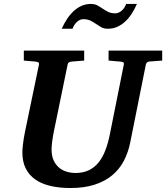

<svg xmlns="http://www.w3.org/2000/svg" viewBox="-20 -924 831 960"><path d="M725.1 -616.2Q718.3 -615.2 714.4 -611.1Q710.4 -606.9 709 -600.1L631.8 -214.8Q621.6 -162.6 599.4 -120.1Q577.1 -77.6 540.8 -47.4Q504.4 -17.1 452.6 -0.5Q400.9 16.1 332 16.1Q276.4 16.1 231.9 5.6Q187.5 -4.9 156.5 -26.6Q125.5 -48.3 108.6 -82Q91.8 -115.7 91.8 -162.1Q91.8 -176.3 95 -203.9Q98.1 -231.4 105 -265.1L174.8 -601.1Q176.3 -609.9 170.9 -612.5Q165.5 -615.2 154.8 -616.2Q146.5 -616.7 137.2 -617.7Q128.9 -618.7 118.9 -619.4Q108.9 -620.1 99.1 -621.1V-670.9H400.9V-621.1Q389.2 -620.1 378.2 -619.4Q367.2 -618.7 358.4 -617.7Q348.1 -616.7 338.9 -616.2Q330.1 -615.2 324.7 -612.1Q319.3 -608.9 317.9 -600.1L249 -265.1Q243.2 -236.3 240.5 -213.4Q237.8 -190.4 237.8 -176.8Q237.8 -145 248 -122.6Q258.3 -100.1 275.1 -85.9Q292 -71.8 313.7 -65.4Q335.4 -59.1 357.9 -59.1Q397 -59.1 425.5 -73.5Q454.1 -87.9 474.1 -113.3Q494.1 -138.7 507.3 -173.8Q520.5 -209 528.8 -250L599.1 -601.1Q600.6 -609.9 596.4 -612.5Q592.3 -615.2 580.1 -616.2Q570.8 -616.7 561.5 -617.7Q553.2 -618.7 543 -619.4Q532.7 -620.1 522.9 -621.1V-670.9H791V-621.1ZM664.6 -904.3Q653.3 -878.4 638.9 -856Q624.5 -833.5 606.4 -816.7Q588.4 -799.8 566.7 -790Q544.9 -780.3 519.5 -780.3Q499.5 -780.3 486.3 -787.8Q473.1 -795.4 460.4 -804.2Q447.8 -813 432.9 -820.6Q418 -828.1 395.5 -828.1Q387.7 -828.1 379.6 -824.5Q371.6 -820.8 364.5 -814.2Q357.4 -807.6 351.8 -799.1Q346.2 -790.5 342.8 -780.3H288.6Q300.3 -806.2 314.9 -828.6Q329.6 -851.1 347.7 -867.9Q365.7 -884.8 387.2 -894.5Q408.7 -904.3 433.6 -904.3Q453.6 -904.3 467 -897Q480.5 -889.6 493.2 -880.9Q505.9 -872.1 520.5 -864.7Q535.2 -857.4 557.6 -857.4Q565.4 -857.4 573.5 -861.1Q581.5 -864.7 588.9 -871.1Q596.2 -877.4 601.8 -886Q607.4 -894.5 610.4 -904.3Z"/></svg>

Font: Charis SIL Am
Style: Bold Italic
Weight: 700
Italic angle: -11°
Foundry: SIL International
Version: Version 5.000